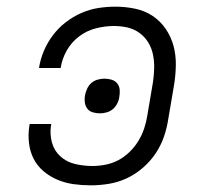

<svg xmlns="http://www.w3.org/2000/svg" viewBox="-20 -548 640 576"><path d="M252 8Q226 8 201 4.5Q176 1 153 -8.5Q130 -18 111 -34Q92 -50 81 -71.5Q70 -93 67 -118.5Q64 -144 68 -170L69 -176H134L133 -172Q129 -145 136 -120Q143 -95 161.5 -78.5Q180 -62 205.5 -56Q231 -50 257 -50Q277 -50 297 -54Q317 -58 335 -67.5Q353 -77 368.5 -92Q384 -107 395 -125Q406 -143 412.5 -162.5Q419 -182 422 -202L439 -302Q442 -323 442.5 -343.5Q443 -364 439 -384Q435 -404 424.5 -421Q414 -438 398 -449.5Q382 -461 362.5 -465.5Q343 -470 322 -470Q295 -470 267.5 -463Q240 -456 217 -438.5Q194 -421 180 -396Q166 -371 162 -344H97Q101 -370 111.5 -395Q122 -420 138.5 -442Q155 -464 177 -481Q199 -498 224 -509Q249 -520 275 -524Q301 -528 326 -528Q356 -528 385 -522Q414 -516 437.5 -500.5Q461 -485 477 -461.5Q493 -438 500.5 -410.5Q508 -383 507.5 -352.5Q507 -322 502 -292L485 -192Q481 -165 472 -138.5Q463 -112 447 -88Q431 -64 408.5 -44.5Q386 -25 360 -13Q334 -1 306.5 3.5Q279 8 252 8ZM280 -208Q269 -208 258.5 -211Q248 -214 242 -222Q236 -230 234.5 -240.5Q233 -251 235 -262Q237 -272 241.5 -282Q246 -292 254 -299Q262 -306 272.5 -309Q283 -312 293 -312Q304 -312 314.5 -309Q325 -306 331.5 -298Q338 -290 339 -279.5Q340 -269 338 -258Q337 -248 332 -238Q327 -228 319 -221Q311 -214 300.5 -211Q290 -208 280 -208Z"/></svg>

Font: Iosevka HT Light Extended
Style: Italic
Weight: 300
Width: 7
Italic angle: -9°
Monospace: yes
Designer: Belleve Invis
Foundry: Belleve Invis
Version: Version 32.3.0; ttfautohint (v1.8.4)